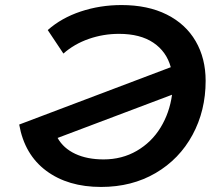

<svg xmlns="http://www.w3.org/2000/svg" viewBox="-20 -730 857 760"><path d="M794 -410Q794 -292 742 -196Q690 -100 596 -45Q502 10 380 10Q249 10 163 -54Q77 -118 56 -237L656 -464Q639 -526 587 -561Q535 -596 451 -596Q389 -596 331.5 -576Q274 -556 231 -518L169 -611Q223 -659 299.5 -684.5Q376 -710 461 -710Q565 -710 640 -672.5Q715 -635 754.5 -567Q794 -499 794 -410ZM661 -355 208 -184Q231 -143 278 -121Q325 -99 390 -99Q463 -99 521.5 -133Q580 -167 615.5 -225Q651 -283 661 -355Z"/></svg>

Font: Montserrat Alternates SemiBold
Style: Italic
Weight: 600
Italic angle: -11.3°
Designer: Julieta Ulanovsky
Foundry: Julieta Ulanovsky
Version: Version 7.200